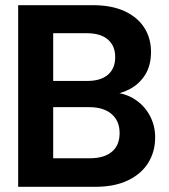

<svg xmlns="http://www.w3.org/2000/svg" viewBox="-20 -720 651 740"><path d="M50 0V-700H338Q410 -700 460 -677Q510 -654 536 -613.5Q562 -573 562 -520Q562 -467 539 -431Q516 -395 478 -375.5Q440 -356 396 -353L412 -364Q460 -362 497.5 -338.5Q535 -315 556.5 -276Q578 -237 578 -191Q578 -135 551 -92Q524 -49 472.5 -24.5Q421 0 347 0ZM185 -110H326Q381 -110 411 -135Q441 -160 441 -207Q441 -254 410 -280.5Q379 -307 324 -307H185ZM185 -408H316Q368 -408 396 -432Q424 -456 424 -500Q424 -543 396 -567.5Q368 -592 314 -592H185Z"/></svg>

Font: DM Sans 9pt 36pt
Style: Bold
Weight: 700
Version: Version 4.004;gftools[0.9.30]